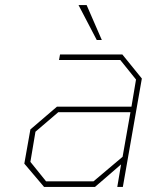

<svg xmlns="http://www.w3.org/2000/svg" viewBox="-20 -738 595 758"><path d="M362 -580 290 -718H322L382 -580ZM154 0 76 -92 100 -227 205 -317H499L517 -424L455 -501H213L217 -523H463L540 -428L465 0H443L458 -89L355 0ZM162 -22H349L464 -119L495 -295H210L120 -218L100 -99Z"/></svg>

Font: Tomorrow Thin
Style: Italic
Weight: 250
Italic angle: -10°
Designer: Tony de Marco, Monica Rizzolli
Foundry: Just in Type
Version: Version 2.002